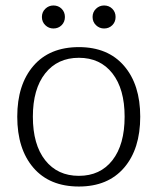

<svg xmlns="http://www.w3.org/2000/svg" viewBox="-20 -670 575 701"><path d="M133 -608Q133 -626 145.5 -638Q158 -650 175 -650Q193 -650 205 -638Q217 -626 217 -608Q217 -590 205 -578Q193 -566 175 -566Q158 -566 145.5 -578Q133 -590 133 -608ZM318 -608Q318 -626 330.5 -638Q343 -650 360 -650Q378 -650 390 -638Q402 -626 402 -608Q402 -590 390 -578Q378 -566 360 -566Q343 -566 330.5 -578Q318 -590 318 -608ZM43 -244Q43 -361 102 -429.5Q161 -498 268 -498Q374 -498 433 -429.5Q492 -361 492 -244Q492 -126 433 -57.5Q374 11 268 11Q161 11 102 -57.5Q43 -126 43 -244ZM435 -244Q435 -345 390.5 -402Q346 -459 268 -459Q190 -459 145 -402Q100 -345 100 -244Q100 -142 145 -85Q190 -28 268 -28Q346 -28 390.5 -85Q435 -142 435 -244Z"/></svg>

Font: Maitree Light
Style: Regular
Weight: 300
Designer: CadsonDemak Team
Foundry: CadsonDemak
Version: Version 1.001